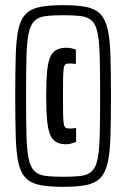

<svg xmlns="http://www.w3.org/2000/svg" viewBox="-20 -716 489 744"><path d="M225 8Q169 8 134.5 1Q100 -6 80 -26Q60 -46 51.5 -84.5Q43 -123 41 -186.5Q39 -250 39 -344Q39 -438 41 -501.5Q43 -565 51.5 -603.5Q60 -642 80 -662Q100 -682 134.5 -689Q169 -696 225 -696Q279 -696 314 -689Q349 -682 368.5 -662Q388 -642 397 -603.5Q406 -565 408 -501.5Q410 -438 410 -344Q410 -250 408 -186.5Q406 -123 397 -84.5Q388 -46 368.5 -26Q349 -6 314 1Q279 8 225 8ZM237 -157Q211 -157 196 -166.5Q181 -176 173 -197.5Q165 -219 162 -255Q159 -291 159 -344Q159 -398 162 -434Q165 -470 173 -491Q181 -512 196.5 -521.5Q212 -531 237 -531Q248 -531 258.5 -528.5Q269 -526 274 -524V-468Q269 -469 261.5 -469.5Q254 -470 247 -470Q239 -470 234 -467Q229 -464 227 -451.5Q225 -439 224.5 -413.5Q224 -388 224 -344Q224 -300 224.5 -274.5Q225 -249 227 -237Q229 -225 234 -221.5Q239 -218 247 -218Q255 -218 262.5 -218.5Q270 -219 275 -220V-166Q267 -163 256.5 -160Q246 -157 237 -157ZM225 -31Q267 -31 294 -34.5Q321 -38 336.5 -53Q352 -68 358.5 -101.5Q365 -135 366.5 -194Q368 -253 368 -344Q368 -435 366.5 -494Q365 -553 358.5 -586.5Q352 -620 336.5 -635Q321 -650 294 -653.5Q267 -657 225 -657Q183 -657 156 -653.5Q129 -650 113.5 -635Q98 -620 91 -586.5Q84 -553 82.5 -494Q81 -435 81 -344Q81 -253 82.5 -194Q84 -135 91 -101.5Q98 -68 113.5 -53Q129 -38 156 -34.5Q183 -31 225 -31Z"/></svg>

Font: Saira UltraCondensed ExtraBold
Style: Regular
Weight: 800
Width: 1
Designer: Hector Gatti with collaboration of the Omnibus-Type team
Foundry: Omnibus-Type
Version: Version 1.101